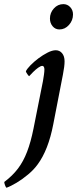

<svg xmlns="http://www.w3.org/2000/svg" viewBox="-30 -670 366 911"><path d="M270.5 -650.4Q290 -650.4 303.2 -636.2Q316.4 -622.1 316.4 -601.6Q316.4 -573.2 297.4 -551.8Q278.3 -530.3 252 -530.3Q232.4 -530.3 219.7 -545.4Q207 -560.5 207 -582Q207 -609.4 225.6 -629.9Q244.1 -650.4 270.5 -650.4ZM234.4 -431.6Q252.9 -431.6 264.6 -417.5Q276.4 -403.3 276.4 -378.9Q276.4 -367.2 274.4 -351.6Q272.5 -335.9 268.6 -316.4L222.7 -80.1Q199.2 42 148.4 110.4Q130.9 134.8 103.5 157.7Q76.2 180.7 48.3 197.3Q20.5 213.9 1 220.7Q-2 219.7 -5.9 209.5Q-9.8 199.2 -9.8 193.4Q29.3 164.1 55.2 129.9Q81.1 95.7 98.6 49.8Q116.2 3.9 128.9 -59.6L173.8 -285.2Q176.8 -301.8 178.7 -316.4Q180.7 -331.1 180.7 -340.8Q180.7 -347.7 178.2 -352.5Q175.8 -357.4 170.9 -357.4Q163.1 -357.4 150.9 -348.6Q138.7 -339.8 127 -328.1Q115.2 -316.4 108.4 -308.6Q106.4 -308.6 99.6 -318.4Q92.8 -328.1 92.8 -332Q98.6 -343.8 114.7 -360.4Q130.9 -377 152.3 -393.1Q173.8 -409.2 195.8 -420.4Q217.8 -431.6 234.4 -431.6Z"/></svg>

Font: Crimson Text SemiBold
Style: Italic
Weight: 600
Italic angle: -11°
Designer: Sebastian Kosch
Foundry: Sebastian Kosch
Version: Version 1.100; ttfautohint (v1.8.4)